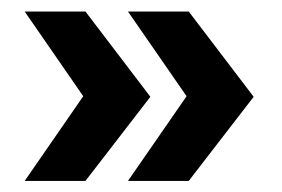

<svg xmlns="http://www.w3.org/2000/svg" viewBox="-20 -377 499 340"><path d="M131.3 -56.6H23.7L127.4 -206.6L23.7 -356.6H131.3L246.3 -205.6ZM314.2 -56.6H206.6L310.4 -206.6L206.6 -356.6H314.2L429.2 -205.6Z"/></svg>

Font: Rokkitt SemiBold
Style: Regular
Weight: 600
Designer: Vernon Adams
Foundry: Vernon Adams
Version: Version 3.103